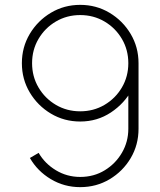

<svg xmlns="http://www.w3.org/2000/svg" viewBox="-20 -755 660 790"><path d="M310 -735Q376 -735 430.5 -702.5Q485 -670 517.5 -615.5Q550 -561 550 -495V-225Q550 -159 517.8 -104.5Q485.5 -50 431 -17.5Q376.5 15 310 15Q244 15 189 -18Q134 -51 103 -105L139 -126Q164.5 -82 210 -54.5Q255.5 -27 310 -27Q366.5 -27 411.2 -54.5Q456 -82 482 -127Q508 -172 508 -225V-407L524 -388Q492.5 -329.5 436.2 -292.2Q380 -255 310 -255Q244 -255 189.5 -287.5Q135 -320 102.5 -374.5Q70 -429 70 -495Q70 -561 102.5 -615.5Q135 -670 189.5 -702.5Q244 -735 310 -735ZM310 -693Q255 -693 210 -666.5Q165 -640 138.5 -595Q112 -550 112 -495Q112 -440 138.5 -395Q165 -350 210 -323.5Q255 -297 310 -297Q365 -297 410 -323.5Q455 -350 481.5 -395Q508 -440 508 -495Q508 -550 481.5 -595Q455 -640 410 -666.5Q365 -693 310 -693Z"/></svg>

Font: Manrope ExtraLight
Style: Regular
Weight: 200
Designer: Mikhail Sharanda
Foundry: Mikhail Sharanda
Version: Version 4.505